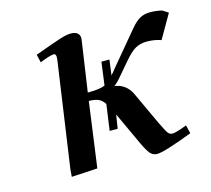

<svg xmlns="http://www.w3.org/2000/svg" viewBox="-73 -530 683 621"><g transform="rotate(-15 268.0 -219.5)"><path d="M87.9 -405.8Q151.9 -429.2 174.6 -436.5Q197.3 -443.8 210.9 -443.8Q241.2 -443.8 241.2 -419.9Q241.2 -418.9 238.8 -401.9L215.8 -245.1H219.2Q256.8 -245.1 273.9 -252.9L284.2 -330.1H311L304.2 -278.8Q306.6 -281.2 312.3 -288.3Q317.9 -295.4 320.8 -298.8L410.2 -405.8Q426.8 -426.3 441.9 -435.1Q457 -443.8 476.1 -443.8Q498 -443.8 517.1 -439L536.1 -426.8L490.2 -347.2Q468.3 -355 441.9 -355Q420.9 -355 404.5 -345.9Q388.2 -336.9 366.2 -311L333 -272Q314.5 -249.5 304.2 -243.2Q341.3 -237.8 358.9 -204.1L411.1 -91.8Q425.3 -62 431.2 -54Q437 -45.9 446.8 -45.9Q457.5 -45.9 495.1 -60.1L502 -32.2Q405.3 4.9 381.8 4.9Q368.2 4.9 359.1 -5.1Q350.1 -15.1 337.9 -41L286.1 -152.8L278.8 -106.9H252L264.2 -193.8Q255.4 -207.5 243.7 -212.6Q231.9 -217.8 211.9 -217.8L182.1 0L95.2 4.9L97.2 -20L147.9 -372.1Q150.9 -393.1 141.1 -393.1Q129.9 -393.1 94.2 -378.9Z"/></g></svg>

Font: Dehuti
Style: Bold-Italic
Weight: 700
Version: Version 1.2